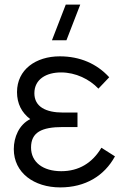

<svg xmlns="http://www.w3.org/2000/svg" viewBox="-20 -800 546 835"><path d="M242 15C351 15 433.5 -35 480 -120L421 -157.5C381.5 -91 322.5 -55.5 246.5 -55.5C167 -55.5 115 -94.5 115 -158.5C115 -224.5 161 -247.5 253 -247.5H317V-310.5H254C179 -310.5 129.5 -336 129.5 -394.5C129.5 -456 182 -485 245.5 -485C309.5 -485 369 -455.5 408 -414.5L455 -464C401 -523 328 -555 240 -555C136 -555 54 -497.5 54 -399.5C54 -349 74.5 -310 111.5 -282C63 -258 40 -203.5 40 -151.5C40 -48.5 128 15 242 15ZM206 -625H269L329 -780H266Z"/></svg>

Font: Eudonet
Style: Regular
Weight: 400
Designer: Mikhail Sharanda
Foundry: Mikhail Sharanda
Version: Version 4.503;Glyphs 3.1.2 (3151)